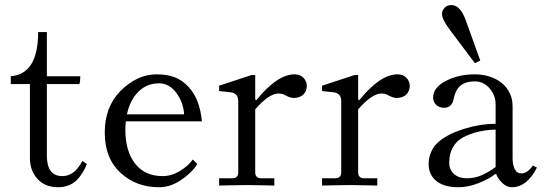

<svg xmlns="http://www.w3.org/2000/svg" viewBox="-20 -747 2200 774"><path d="M23.4 -408.2V-439.5Q133.8 -448.7 133.8 -617.7H168.9V-439.5H303.7Q303.7 -416.5 299.8 -408.2H168.9V-120.1Q168.9 -37.1 231.4 -37.1Q280.3 -37.1 312 -98.1L330.1 -85.9Q314.5 -45.9 288.6 -20Q259.3 7.8 213.4 7.8Q162.1 7.8 131.3 -25.6Q100.6 -59.1 100.6 -109.4V-408.2Z M402.3 -212.9Q402.3 -315.4 464.8 -379.4Q532.2 -447.3 611.3 -447.3Q652.3 -447.3 682.6 -436.3Q712.9 -425.3 739.3 -397.5Q785.6 -348.6 793.9 -257.8H487.3Q485.4 -242.7 485.4 -223.1Q485.4 -137.7 524.7 -87.4Q564 -37.1 635.3 -37.1Q670.9 -37.1 704.3 -57.1Q737.8 -77.1 757.3 -104L775.4 -85.9Q753.4 -50.8 710.2 -21.5Q667 7.8 621.1 7.8Q531.2 7.8 469.2 -47.4Q402.3 -106 402.3 -212.9ZM491.7 -286.1H722.2Q719.2 -334.5 690.7 -372.8Q662.1 -411.1 621.6 -411.1Q571.8 -411.1 537.8 -377.2Q503.9 -343.3 491.7 -286.1Z M863.3 1V-28.3H916Q940.4 -28.3 940.4 -52.7V-339.4Q940.4 -371.6 909.2 -375L863.3 -379.9V-401.4L993.2 -444.3H1008.8V-346.2L1013.7 -343.3Q1040.5 -377.4 1071.3 -403.8Q1122.1 -447.3 1167 -447.3Q1190.4 -447.3 1203.6 -433.1Q1216.8 -418.9 1216.8 -400.9Q1216.8 -379.4 1202.6 -365.7Q1188.5 -352.1 1163.1 -352.1Q1150.9 -352.1 1132.3 -361.8Q1118.7 -370.1 1103 -370.1Q1064.5 -370.1 1008.8 -306.2V-52.7Q1008.8 -28.3 1033.2 -28.3H1085.9V1Q1084.5 1 1037.8 0Q991.2 -1 974.6 -1Q958 -1 911.4 0Q864.7 1 863.3 1Z M1278.3 1V-28.3H1331.1Q1355.5 -28.3 1355.5 -52.7V-339.4Q1355.5 -371.6 1324.2 -375L1278.3 -379.9V-401.4L1408.2 -444.3H1423.8V-346.2L1428.7 -343.3Q1455.6 -377.4 1486.3 -403.8Q1537.1 -447.3 1582 -447.3Q1605.5 -447.3 1618.7 -433.1Q1631.8 -418.9 1631.8 -400.9Q1631.8 -379.4 1617.7 -365.7Q1603.5 -352.1 1578.1 -352.1Q1565.9 -352.1 1547.4 -361.8Q1533.7 -370.1 1518.1 -370.1Q1479.5 -370.1 1423.8 -306.2V-52.7Q1423.8 -28.3 1448.2 -28.3H1501V1Q1499.5 1 1452.9 0Q1406.2 -1 1389.6 -1Q1373 -1 1326.4 0Q1279.8 1 1278.3 1Z M1761.7 -690.9Q1761.7 -704.6 1772.2 -715.6Q1782.7 -726.6 1799.8 -726.6Q1835 -726.6 1857.4 -666L1916 -502.9L1894.5 -492.2L1793 -627.4Q1761.7 -669.4 1761.7 -690.9ZM1708 -85.9Q1708 -110.4 1716.6 -131.1Q1725.1 -151.9 1738.8 -166.3Q1752.4 -180.7 1772.5 -193.1Q1792.5 -205.6 1811.5 -213.4Q1830.6 -221.2 1854 -228.5Q1917.5 -248 1978 -248V-325.7Q1978 -362.8 1953.6 -390.9Q1929.2 -418.9 1895 -418.9Q1848.1 -418.9 1827.6 -393.1Q1814 -376 1808.1 -345.2Q1805.7 -332 1796.4 -322.3Q1787.1 -312.5 1770 -312.5Q1751.5 -312.5 1738.8 -324Q1726.1 -335.4 1726.1 -354Q1726.1 -394 1777.1 -420.7Q1828.1 -447.3 1893.1 -447.3Q1946.3 -447.3 1987.3 -423.3Q2014.6 -407.2 2030.5 -380.1Q2046.4 -353 2046.4 -319.3V-107.4Q2046.4 -83.5 2054.9 -65.7Q2063.5 -47.9 2081.5 -47.9Q2106.4 -47.9 2128.4 -80.1L2144.5 -71.3Q2104 7.8 2043 7.8Q2022.5 7.8 2004.9 -9.3Q1987.3 -26.4 1980 -45.9L1974.1 -43.9Q1952.1 -25.9 1909.9 -9Q1867.7 7.8 1828.6 7.8Q1772.9 7.8 1742.7 -14.6Q1708 -40 1708 -85.9ZM1791 -90.8Q1791 -62.5 1810.5 -45.4Q1830.1 -28.3 1860.4 -28.3Q1893.6 -28.3 1921.1 -40.3Q1948.7 -52.2 1978 -73.7V-224.6Q1902.3 -222.7 1846.2 -192.9Q1821.3 -179.7 1806.2 -154.1Q1791 -128.4 1791 -90.8Z"/></svg>

Font: Theano Old Style
Style: Regular
Weight: 400
Designer: Alexey Kryukov
Version: Version 2.00